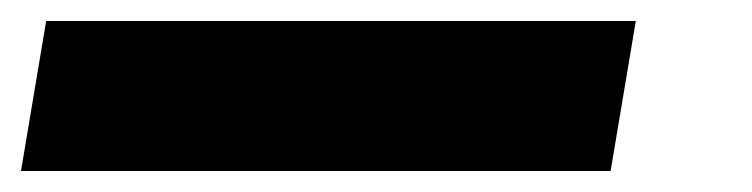

<svg xmlns="http://www.w3.org/2000/svg" viewBox="-21 20 717 183"><path d="M-1 183 23 40H585L561 183Z"/></svg>

Font: DM Sans 9pt Black
Style: Italic
Weight: 900
Italic angle: -10°
Version: Version 4.004;gftools[0.9.30]